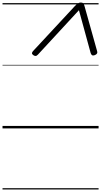

<svg xmlns="http://www.w3.org/2000/svg" viewBox="-20 -1020 803 1525"><path d="M245 -617 572 -969Q587 -985 597.5 -992.5Q608 -1000 622 -1000Q636 -1000 642 -992.5Q648 -985 652 -969L751 -615Q755 -604 751 -596Q747 -588 733 -582Q719 -577 711.5 -581.5Q704 -586 700 -599L607 -939L282 -587Q272 -576 263 -575.5Q254 -575 243 -583Q233 -591 234 -599Q235 -607 245 -617ZM0 475H763V485H0ZM0 -20H763V0H0ZM0 -505H763V-500H0ZM0 -995H763V-985H0Z"/></svg>

Font: Playwrite SK Guides
Style: Regular
Weight: 400
Designer: Veronika Burian, José Scaglione
Foundry: TypeTogether
Version: Version 1.003